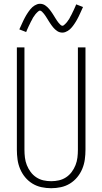

<svg xmlns="http://www.w3.org/2000/svg" viewBox="-20 -985 540 1013"><path d="M250 8Q224 8 198.5 2.5Q173 -3 151 -16.5Q129 -30 112.5 -50Q96 -70 86 -94Q76 -118 72.5 -143.5Q69 -169 69 -195V-735H109V-195Q109 -174 111.5 -153.5Q114 -133 121.5 -114Q129 -95 141.5 -78Q154 -61 171.5 -49.5Q189 -38 209 -33.5Q229 -29 250 -29Q271 -29 291 -33.5Q311 -38 328.5 -49.5Q346 -61 358.5 -78Q371 -95 378.5 -114Q386 -133 388.5 -153.5Q391 -174 391 -195V-735H431V-195Q431 -169 427.5 -143.5Q424 -118 414 -94Q404 -70 387.5 -50Q371 -30 349 -16.5Q327 -3 301.5 2.5Q276 8 250 8ZM309 -813Q302 -813 295 -815Q288 -817 282 -821Q276 -825 270.5 -830Q265 -835 260.5 -840.5Q256 -846 252 -851.5Q248 -857 244 -863Q240 -869 236 -875.5Q232 -882 228 -888.5Q224 -895 220 -901Q216 -907 212 -912Q208 -917 202 -923Q196 -929 191 -929Q187 -929 184 -926.5Q181 -924 178 -921.5Q175 -919 171 -914.5Q167 -910 165.5 -908Q164 -906 162.5 -903.5Q161 -901 159 -898.5Q157 -896 155 -893Q153 -890 151.5 -886.5Q150 -883 148 -879.5Q146 -876 144 -872.5Q142 -869 140 -864.5Q138 -860 136 -856Q134 -852 131.5 -847Q129 -842 127 -837Q125 -832 122.5 -827Q120 -822 118 -816L82 -830Q86 -839 90 -847.5Q94 -856 97.5 -864Q101 -872 104.5 -879Q108 -886 111.5 -892.5Q115 -899 118.5 -905Q122 -911 125.5 -916Q129 -921 132 -925.5Q135 -930 140.5 -936.5Q146 -943 151 -947.5Q156 -952 162.5 -956Q169 -960 176 -962.5Q183 -965 191 -965Q198 -965 205 -963Q212 -961 218 -957Q224 -953 229.5 -948Q235 -943 239.5 -937.5Q244 -932 248 -926.5Q252 -921 256 -915Q260 -909 264 -902.5Q268 -896 272 -889.5Q276 -883 280 -877Q284 -871 288 -866Q292 -861 298 -855Q304 -849 309 -849Q313 -849 316 -851.5Q319 -854 322 -856.5Q325 -859 329 -863.5Q333 -868 334.5 -870Q336 -872 337.5 -874.5Q339 -877 341 -879.5Q343 -882 345 -885Q347 -888 348.5 -891.5Q350 -895 352 -898.5Q354 -902 356 -905.5Q358 -909 360 -913.5Q362 -918 364 -922Q366 -926 368.5 -931Q371 -936 373 -941Q375 -946 377.5 -951Q380 -956 382 -962L418 -948Q414 -939 410 -930.5Q406 -922 402.5 -914Q399 -906 395.5 -899Q392 -892 388.5 -885.5Q385 -879 381.5 -873Q378 -867 374.5 -862Q371 -857 368 -852.5Q365 -848 359.5 -841.5Q354 -835 349 -830.5Q344 -826 337.5 -822Q331 -818 324 -815.5Q317 -813 309 -813Z"/></svg>

Font: Iosevka Term Curly Extralight
Style: Regular
Weight: 200
Designer: Belleve Invis
Foundry: Belleve Invis
Version: Version 32.3.0